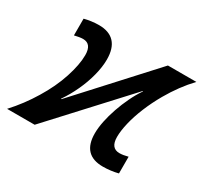

<svg xmlns="http://www.w3.org/2000/svg" viewBox="-152 -691 909 860"><g transform="rotate(30 302.0 -260.5)"><path d="M543.5 0Q526.9 4.4 506.1 7.1Q485.4 9.8 465.3 9.8Q359.9 9.8 359.9 -101.6Q359.9 -129.9 366.9 -164.6Q374 -199.2 386.7 -236.1Q399.4 -272.9 416.3 -308.1Q433.1 -343.3 453.1 -372.1L451.2 -373L107.4 0H-35.2Q19.5 -59.6 61 -128.4Q103.5 -197.8 125.7 -265.9Q147.9 -334 147.9 -383.3Q147.9 -441.4 103.5 -441.4Q87.9 -441.4 59.6 -434.6V-521Q75.7 -525.4 95.7 -528.1Q115.7 -530.8 134.3 -530.8Q187.5 -530.8 214.6 -501.5Q241.7 -472.2 241.7 -414.6Q241.7 -376.5 230.2 -331.8Q218.8 -287.1 198.2 -242.7Q177.7 -198.2 151.4 -160.2L153.8 -159.2L491.7 -528.3H638.7Q610.8 -499 585.9 -465.1Q561 -431.2 539.1 -393.1Q512.7 -347.2 493.4 -300.3Q474.1 -253.4 464.1 -211.2Q454.1 -168.9 454.1 -137.7Q454.1 -79.6 499.5 -79.6Q518.1 -79.6 543.5 -86.4Z"/></g></svg>

Font: Arimo Medium
Style: Italic
Weight: 500
Italic angle: -12°
Designer: Steve Matteson
Foundry: Monotype Imaging Inc.
Version: Version 1.33